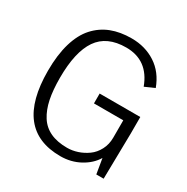

<svg xmlns="http://www.w3.org/2000/svg" viewBox="-167 -873 1006 1031"><g transform="rotate(30 335.5 -358.0)"><path d="M358.9 -728Q443.4 -728 508.3 -685.8Q573.2 -643.6 603.5 -561.5L543.9 -535.2Q493.7 -670.9 358.4 -670.9Q238.8 -670.9 184.6 -591.8Q130.4 -512.7 130.4 -352.1Q130.4 -276.4 141.8 -220.9Q153.3 -165.5 178.7 -125.5Q204.1 -85.4 247.1 -65.4Q290 -45.4 351.1 -45.4Q382.8 -45.4 414.8 -55.9Q446.8 -66.4 475.1 -86.7Q503.4 -106.9 521.2 -140.9Q539.1 -174.8 539.1 -216.8V-324.2H357.4V-385.3H609.4V-283.7L604.5 0H559.1L543.5 -93.3Q515.6 -46.9 461.7 -17.6Q407.7 11.7 342.3 11.7Q55.7 11.7 55.7 -352.5Q55.7 -451.2 77.1 -523.9Q98.6 -596.7 138.9 -641.1Q179.2 -685.5 233.9 -706.8Q288.6 -728 358.9 -728Z"/></g></svg>

Font: Pontano Sans
Style: Regular
Weight: 400
Foundry: vernon adams
Version: 1.0